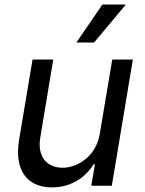

<svg xmlns="http://www.w3.org/2000/svg" viewBox="-20 -803 625 830"><path d="M411.2 -223.7C394.5 -123.9 311.8 -77.8 250 -77.8C181.5 -77.8 141 -127.8 153.8 -206.3L210.2 -545.5H120.7L62.5 -198.9C40.1 -60.7 102.3 7.1 205.3 7.1C287.6 7.1 350.5 -36.9 384.6 -93H390.3L374.6 0H463.4L554.3 -545.5H465.2ZM310 -619H386.4L524.1 -783.4H422.6Z"/></svg>

Font: Margiela Sans Text
Style: Italic
Weight: 400
Italic angle: -9.39999°
Designer: Stefan Endress, Andreas Faust
Version: Version 1.100;FEAKit 1.0